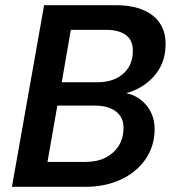

<svg xmlns="http://www.w3.org/2000/svg" viewBox="-20 -720 668 740"><path d="M26 0 150 -700H425Q491 -700 534.5 -680.5Q578 -661 599 -626Q620 -591 618 -544Q617 -490 590.5 -449Q564 -408 520 -383Q476 -358 422 -353L438 -364Q480 -363 511.5 -343Q543 -323 560 -290.5Q577 -258 576 -217Q574 -152 538.5 -103Q503 -54 443.5 -27Q384 0 310 0ZM163 -96H310Q354 -96 386 -112Q418 -128 436.5 -156.5Q455 -185 456 -223Q458 -265 428.5 -289Q399 -313 346 -313H201ZM218 -403H355Q417 -403 454 -435Q491 -467 492 -521Q493 -548 482 -566.5Q471 -585 447.5 -595Q424 -605 389 -605H253Z"/></svg>

Font: DM Sans 17pt SemiBold
Style: Italic
Weight: 600
Italic angle: -10°
Version: Version 4.004;gftools[0.9.30]